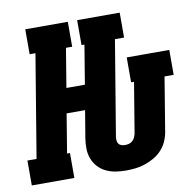

<svg xmlns="http://www.w3.org/2000/svg" viewBox="-97 -819 929 911"><g transform="rotate(-10 367.5 -363.5)"><path d="M437 8Q412 8 387.5 4Q363 0 341.5 -10.5Q320 -21 304 -38.5Q288 -56 279.5 -78.5Q271 -101 270.5 -126Q270 -151 274 -176L296 -308H207L176 -120H190V0H-15V-120H29L111 -615H83V-735H288V-615H258L227 -427H316L347 -615H333V-735H538V-615H494L418 -157Q417 -148 418 -139Q419 -130 424 -123.5Q429 -117 437.5 -114.5Q446 -112 455 -112Q464 -112 473.5 -114.5Q483 -117 490.5 -124Q498 -131 502 -140Q506 -149 508 -158Q508 -158 508 -158Q508 -158 508 -158L548 -400H534V-520H739V-400H695L652 -139Q648 -116 638 -94Q628 -72 611 -54Q594 -36 572.5 -24Q551 -12 528.5 -4.5Q506 3 483 5.5Q460 8 437 8Z"/></g></svg>

Font: Iosevka Etoile Heavy Oblique
Style: Regular
Weight: 900
Italic angle: -9°
Designer: Belleve Invis
Foundry: Belleve Invis
Version: Version 15.5.2; ttfautohint (v1.8.4)